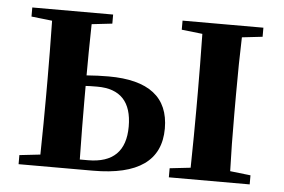

<svg xmlns="http://www.w3.org/2000/svg" viewBox="-43 -594 965 653"><g transform="rotate(5 439.0 -267.5)"><path d="M276 -34Q404 -34 404 -160Q404 -286 286 -286Q259 -286 246 -285V-235Q246 -148 248 -34ZM248 -496Q246 -394 246 -321Q285 -324 321 -324Q527 -324 527 -164Q527 0 296 0H42V-31L113 -39Q115 -153 115 -235V-300Q115 -382 113 -496L42 -504V-535H318V-504ZM761 -496Q758 -411 758 -300V-235Q758 -125 761 -39L831 -31V0H555V-31L626 -39Q628 -153 628 -235V-300Q628 -382 626 -496L555 -504V-535H831V-504Z"/></g></svg>

Font: Source Han Serif JP
Style: Bold
Weight: 700
Designer: Ryoko NISHIZUKA  (kana & ideographs); Frank Grießhammer (Latin, Greek & Cyrillic); Wenlong ZHANG  (bopomofo); Sandoll Co
Foundry: Adobe Systems Incorporated
Version: Version 1.000;PS 1;hotconv 16.6.53;makeotf.lib2.5.65590